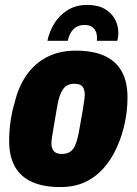

<svg xmlns="http://www.w3.org/2000/svg" viewBox="-20 -745 553 777"><path d="M224 12Q156 12 110 -8.5Q64 -29 40.5 -70.5Q17 -112 17 -176Q17 -213 22.5 -253Q28 -293 40 -332Q55 -395 88 -442Q121 -489 171 -514.5Q221 -540 287 -540Q356 -540 402 -519.5Q448 -499 472 -457Q496 -415 496 -350Q496 -297 484.5 -244.5Q473 -192 452 -147Q431 -100 399 -64Q367 -28 324 -8Q281 12 224 12ZM230 -122Q250 -122 263.5 -130.5Q277 -139 285.5 -160Q294 -181 300 -215Q311 -274 315.5 -302.5Q320 -331 321.5 -343Q323 -355 323 -361Q323 -376 318.5 -386.5Q314 -397 305 -401.5Q296 -406 281 -406Q261 -406 248 -397Q235 -388 226 -367.5Q217 -347 211 -312Q201 -253 196 -224Q191 -195 189.5 -183.5Q188 -172 188 -166Q188 -151 193 -141Q198 -131 207 -126.5Q216 -122 230 -122ZM333 -725Q377 -725 404.5 -708.5Q432 -692 445.5 -666.5Q459 -641 459 -612Q459 -604 458 -596.5Q457 -589 455 -580H372Q374 -599 369.5 -613Q365 -627 353.5 -635.5Q342 -644 322 -644Q301 -644 287 -634.5Q273 -625 265.5 -611Q258 -597 254 -580H172Q179 -615 198.5 -648Q218 -681 252 -703Q286 -725 333 -725Z"/></svg>

Font: Archivo Condensed Black
Style: Italic
Weight: 900
Width: 3
Italic angle: -10°
Designer: Hector Gatti
Foundry: Omnibus-Type
Version: Version 2.001